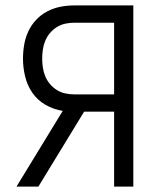

<svg xmlns="http://www.w3.org/2000/svg" viewBox="-20 -690 590 710"><path d="M41 0 212 -280Q179 -285 149 -302Q119 -319 100 -346.5Q81 -374 73 -407Q65 -440 65 -473Q65 -499 69.5 -525Q74 -551 85 -574.5Q96 -598 114 -617Q132 -636 155 -648Q178 -660 203.5 -665Q229 -670 255 -670H473V0H402V-277H291L122 0ZM255 -341H402V-606H255Q238 -606 221.5 -602.5Q205 -599 190.5 -590Q176 -581 165 -568Q154 -555 147.5 -539.5Q141 -524 138.5 -507Q136 -490 136 -473Q136 -457 138.5 -440Q141 -423 147.5 -407.5Q154 -392 165 -379Q176 -366 190.5 -357Q205 -348 221.5 -344.5Q238 -341 255 -341Z"/></svg>

Font: Lode Term
Style: Regular
Weight: 400
Monospace: yes
Designer: Belleve Invis
Foundry: Belleve Invis
Version: Version 29.2.0